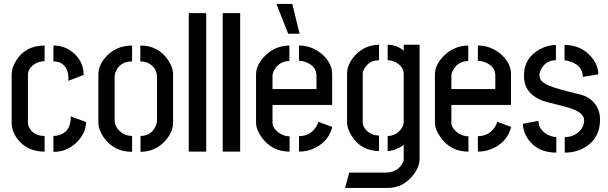

<svg xmlns="http://www.w3.org/2000/svg" viewBox="-20 -755 3027 956"><path d="M38.1 -144.5Q38.1 -92.8 78.1 -49.8Q125 0 202.1 0V-78.1Q149.4 -78.1 127 -117.2Q119.1 -130.9 119.1 -144.5V-381.8Q119.1 -413.1 151.4 -435.5Q173.8 -450.2 202.1 -450.2V-528.3Q108.4 -528.3 61.5 -455.1Q38.1 -418.9 38.1 -383.8ZM246.1 -449.2Q293.9 -449.2 312.5 -408.2Q319.3 -392.6 320.3 -376V-352.5L396.5 -381.8Q396.5 -453.1 337.9 -498Q296.9 -528.3 246.1 -528.3ZM246.1 1Q315.4 2 367.2 -51.8Q408.2 -95.7 408.2 -147.5L332 -175.8Q332 -174.8 332 -173.8Q332 -172.9 332 -169.9Q332 -167 332 -165Q332 -163.1 332 -160.6Q332 -158.2 332 -156.2L331.1 -154.3Q326.2 -99.6 276.4 -83Q261.7 -78.1 246.1 -78.1Z M469.7 -144.5V-385.7Q469.7 -431.6 510.7 -475.6Q561.5 -528.3 637.7 -528.3V-449.2Q580.1 -449.2 557.6 -401.4Q550.8 -386.7 550.8 -372.1V-157.2Q550.8 -121.1 584 -95.7Q607.4 -78.1 637.7 -78.1V1Q544.9 1 494.1 -74.2Q469.7 -111.3 469.7 -144.5ZM679.7 1V-78.1Q731.4 -78.1 753.9 -125Q761.7 -140.6 761.7 -155.3V-372.1Q761.7 -412.1 727.5 -435.5Q706.1 -449.2 678.7 -449.2V-528.3Q768.6 -528.3 817.4 -455.1Q841.8 -418.9 841.8 -385.7V-144.5Q841.8 -96.7 800.8 -51.8Q752.9 0 679.7 1Z M919.9 0V-689.5H1006.8V0Z M1088.9 0V-689.5H1175.8V0Z M1356.4 -735.4H1435.5L1471.7 -586.9H1415ZM1254.9 -144.5V-386.7Q1255.9 -431.6 1297.9 -475.6Q1348.6 -527.3 1420.9 -528.3V-451.2Q1374 -451.2 1347.7 -410.2Q1336.9 -392.6 1336.9 -377.9V-311.5H1555.7V-377.9Q1555.7 -421.9 1510.7 -442.4Q1490.2 -452.1 1468.8 -452.1V-528.3Q1536.1 -528.3 1588.9 -480.5Q1632.8 -438.5 1633.8 -387.7V-232.4H1336.9V-144.5Q1336.9 -117.2 1368.2 -93.8Q1393.6 -76.2 1421.9 -76.2V0Q1333 0 1282.2 -72.3Q1254.9 -110.4 1254.9 -144.5ZM1468.8 0V-77.1Q1527.3 -77.1 1556.6 -127.9Q1562.5 -138.7 1565.4 -148.4L1634.8 -123Q1617.2 -55.7 1554.7 -21.5Q1514.6 0 1468.8 0Z M1698.2 180.7 1718.8 104.5H1902.3Q1957 102.5 1982.4 61.5Q1990.2 47.9 1990.2 37.1V-33.2Q1950.2 -4.9 1910.2 -2.9V-78.1Q1953.1 -78.1 1978.5 -114.3Q1990.2 -130.9 1990.2 -147.5V-386.7Q1990.2 -423.8 1949.2 -445.3Q1929.7 -455.1 1910.2 -455.1V-532.2Q1954.1 -532.2 1987.3 -504.9Q1989.3 -503.9 1990.2 -502.9V-532.2H2069.3V37.1Q2069.3 79.1 2031.2 124Q1983.4 179.7 1913.1 180.7ZM1708 -146.5V-390.6Q1709 -436.5 1749 -480.5Q1796.9 -531.2 1867.2 -532.2V-455.1Q1819.3 -455.1 1794.9 -414.1Q1786.1 -399.4 1786.1 -387.7V-147.5Q1786.1 -118.2 1816.4 -95.7Q1838.9 -80.1 1867.2 -80.1V-2.9Q1777.3 -3.9 1730.5 -79.1Q1708 -115.2 1708 -146.5Z M2145.5 -144.5V-386.7Q2146.5 -431.6 2188.5 -475.6Q2239.3 -527.3 2311.5 -528.3V-451.2Q2264.6 -451.2 2238.3 -410.2Q2227.5 -392.6 2227.5 -377.9V-311.5H2446.3V-377.9Q2446.3 -421.9 2401.4 -442.4Q2380.9 -452.1 2359.4 -452.1V-528.3Q2426.8 -528.3 2479.5 -480.5Q2523.4 -438.5 2524.4 -387.7V-232.4H2227.5V-144.5Q2227.5 -117.2 2258.8 -93.8Q2284.2 -76.2 2312.5 -76.2V0Q2223.6 0 2172.9 -72.3Q2145.5 -110.4 2145.5 -144.5ZM2359.4 0V-77.1Q2418 -77.1 2447.3 -127.9Q2453.1 -138.7 2456.1 -148.4L2525.4 -123Q2507.8 -55.7 2445.3 -21.5Q2405.3 0 2359.4 0Z M2584 -138.7 2661.1 -153.3Q2661.1 -109.4 2707 -84Q2729.5 -73.2 2750 -72.3V4.9Q2655.3 4.9 2608.4 -63.5Q2584 -99.6 2584 -138.7ZM2588.9 -378.9Q2588.9 -467.8 2669.9 -510.7Q2709 -531.2 2748 -531.2V-455.1Q2703.1 -455.1 2678.7 -418Q2666 -399.4 2666 -378.9Q2666 -347.7 2714.8 -328.1Q2752 -312.5 2858.4 -287.1Q2924.8 -273.4 2953.1 -221.7Q2967.8 -194.3 2967.8 -160.2Q2967.8 -66.4 2892.6 -21.5Q2848.6 4.9 2792 4.9V-72.3Q2836.9 -72.3 2867.2 -103.5Q2888.7 -126 2888.7 -156.2Q2888.7 -195.3 2811.5 -218.8Q2792 -224.6 2749 -235.4Q2703.1 -246.1 2682.6 -252.9Q2608.4 -282.2 2592.8 -341.8Q2588.9 -359.4 2588.9 -378.9ZM2791 -454.1V-531.2Q2875 -531.2 2926.8 -468.8Q2959 -428.7 2959 -384.8L2881.8 -372.1Q2881.8 -425.8 2823.2 -447.3Q2805.7 -454.1 2791 -454.1Z"/></svg>

Font: Post No Bills Colombo SemiBold
Style: Regular
Weight: 600
Designer: Kosala Senevirathne, Siva Puranthara, Lasantha Premarathna, Tharique Azeez
Foundry: Mooniak
Version: Version 1.220 ; ttfautohint (v1.6)